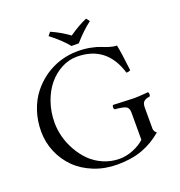

<svg xmlns="http://www.w3.org/2000/svg" viewBox="-145 -934 1000 1067"><g transform="rotate(-20 355.0 -401.0)"><path d="M353.5 -696.8Q316.9 -742.2 252.4 -792L268.6 -812Q327.6 -786.1 374.5 -751Q432.1 -791 481.4 -812L496.6 -792Q446.3 -753.9 396.5 -696.8ZM374 -658.2Q415.5 -658.2 450.9 -651.1Q486.3 -644 506.3 -635.5Q526.4 -627 549.3 -619.9Q572.3 -612.8 591.8 -612.8Q602.1 -563 613.8 -459Q606 -453.1 589.8 -453.1Q536.1 -630.9 359.9 -630.9Q312.5 -630.9 268.6 -607.7Q224.6 -584.5 191.7 -544.7Q158.7 -504.9 138.9 -448Q119.1 -391.1 119.1 -327.1Q119.1 -286.6 130.1 -244.1Q141.1 -201.7 164.1 -160.6Q187 -119.6 218.8 -87.6Q250.5 -55.7 295.7 -35.9Q340.8 -16.1 392.1 -16.1Q431.6 -16.1 472.7 -32.7Q513.7 -49.3 540 -74.2V-235.8Q540 -263.7 522.5 -272Q504.9 -280.3 458 -284.2Q453.6 -288.6 453.6 -297.1Q453.6 -305.7 458 -310.1Q479.5 -309.6 520.3 -307.4Q561 -305.2 582 -305.2Q604.5 -305.2 629.4 -307.4Q654.3 -309.6 665 -310.1Q669.4 -305.7 669.4 -297.1Q669.4 -288.6 665 -284.2Q641.6 -281.7 630.4 -271.2Q619.1 -260.7 619.1 -235.8V-110.8Q619.1 -95.2 634.8 -83Q581.1 -37.1 517.6 -13.7Q454.1 9.8 369.1 9.8Q295.4 9.8 231.9 -15.6Q168.5 -41 125 -84Q81.5 -127 56.9 -184.8Q32.2 -242.7 32.2 -307.1Q32.2 -371.6 51.3 -428Q70.3 -484.4 103.3 -526.1Q136.2 -567.9 179.4 -597.9Q222.7 -627.9 272.5 -643.1Q322.3 -658.2 374 -658.2Z"/></g></svg>

Font: Linux Libertine Display G
Style: Regular
Weight: 400
Designer: Philipp H. Poll
Foundry: Philipp H. Poll
Version: Version 5.0.9